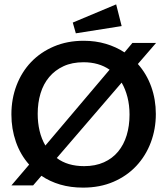

<svg xmlns="http://www.w3.org/2000/svg" viewBox="-20 -846 762 876"><path d="M691 -326Q691 -257 668 -196Q645 -135 602 -89Q559 -43 497.5 -16.5Q436 10 359 10Q302 10 254.5 -4Q207 -18 169 -44L131 0H32L113 -95Q73 -140 52.5 -199Q32 -258 32 -324Q32 -395 55.5 -456.5Q79 -518 122 -563Q165 -608 226 -634Q287 -660 362 -660Q416 -660 463 -646Q510 -632 548 -607L584 -650H692L609 -554Q649 -509 670 -450.5Q691 -392 691 -326ZM571 -323Q571 -366 561.5 -403Q552 -440 535 -469L239 -125Q288 -88 364 -88Q415 -88 454 -105.5Q493 -123 519 -154.5Q545 -186 558 -229Q571 -272 571 -323ZM152 -327Q152 -286 160.5 -249.5Q169 -213 187 -182L480 -528Q431 -562 361 -562Q309 -562 270 -544Q231 -526 204.5 -494.5Q178 -463 165 -420Q152 -377 152 -327ZM326 -694 312 -743 510 -826 535 -727Z"/></svg>

Font: Zilla Slab SemiBold
Style: Regular
Weight: 600
Designer: Typotheque.com
Foundry: Typotheque type foundry
Version: Version 1.1; 2017